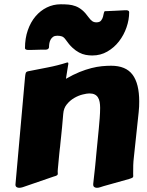

<svg xmlns="http://www.w3.org/2000/svg" viewBox="-20 -852 686 897"><path d="M463.9 17.6Q458.5 19 449.7 22.2Q440.9 25.4 432.6 25.4Q425.8 25.4 420.7 22Q415.5 18.6 415.5 10.3V7.3Q418.5 -19 420.4 -37.4Q422.4 -55.7 424.1 -70.6Q425.8 -85.4 427 -100.3Q428.2 -115.2 430.2 -135Q432.1 -154.8 434.8 -181.9Q437.5 -209 441.4 -249.5Q443.8 -274.4 445.8 -300.3Q447.8 -326.2 447.8 -348.1Q447.8 -362.8 445.6 -375.2Q443.4 -387.7 437.7 -396.7Q432.1 -405.8 422.4 -410.6Q412.6 -415.5 397.5 -415.5Q386.2 -415.5 366.5 -410.6Q346.7 -405.8 327.1 -394.5Q307.6 -383.3 292.5 -365Q277.3 -346.7 275.4 -319.8Q272.5 -283.7 270 -258.1Q267.6 -232.4 265.6 -214.6Q263.7 -196.8 262.5 -185.5Q261.2 -174.3 260.7 -166.5Q260.3 -164.6 259.3 -155.8Q258.3 -147 257.1 -134.8Q255.9 -122.6 254.6 -108.9Q253.4 -95.2 252.2 -83Q251 -70.8 250.2 -62Q249.5 -53.2 249.5 -51.3Q249.5 -47.4 249.8 -44.7Q250 -42 250 -39.6Q250 -35.6 246.3 -33Q242.7 -30.3 230 -26.9L100.6 17.6Q95.2 19.5 86.4 22.5Q77.6 25.4 69.3 25.4Q62.5 25.4 57.4 22Q52.2 18.6 52.2 10.3L96.7 -488.8Q98.1 -504.9 100.3 -511Q102.5 -517.1 111.3 -519Q155.8 -527.8 202.6 -536.9Q249.5 -545.9 293.9 -560.1Q297.9 -560.1 298.6 -558.8Q299.3 -557.6 299.3 -555.2Q299.3 -554.2 299.1 -552.2Q298.8 -550.3 297.6 -543.5Q296.4 -536.6 294.2 -522.7Q292 -508.8 288.1 -483.9Q321.8 -503.4 351.3 -515.4Q380.9 -527.3 407 -533.9Q433.1 -540.5 456.1 -542.7Q479 -544.9 499 -544.9Q567.9 -544.9 599.1 -503.2Q630.4 -461.4 630.4 -377.9Q630.4 -366.2 629.9 -353.8Q629.4 -341.3 627.9 -328.1L605.5 -118.2Q603 -97.7 602.5 -80.3Q602.1 -63 602.1 -40Q602.1 -36.1 602.3 -33.4Q602.5 -30.8 602.5 -28.8Q602.5 -24.4 598.9 -22Q595.2 -19.5 582.5 -15.6ZM394 -771Q403.3 -758.3 411.4 -752.9Q419.4 -747.6 430.2 -747.6Q445.3 -747.6 451.9 -755.6Q458.5 -763.7 461.2 -773.7Q463.9 -783.7 465.3 -791.7Q466.8 -799.8 471.2 -799.8Q472.2 -799.8 479.2 -800Q486.3 -800.3 496.6 -800.8Q506.8 -801.3 519 -801.8Q531.2 -802.2 542 -803Q552.7 -803.7 560.8 -804Q568.8 -804.2 570.8 -804.2Q574.7 -804.2 579.1 -802.2Q583.5 -800.3 583.5 -794.9Q583.5 -759.8 571 -723.9Q558.6 -688 535.9 -658.7Q513.2 -629.4 481.4 -611.1Q449.7 -592.8 411.1 -592.8Q395.5 -592.8 380.1 -595.7Q364.7 -598.6 349.4 -606.7Q334 -614.7 318.4 -629.2Q302.7 -643.6 286.6 -667Q278.3 -678.7 269.3 -681.9Q260.3 -685.1 247.6 -685.1Q235.8 -685.1 228.5 -680.2Q221.2 -675.3 216.8 -667.5Q212.4 -659.7 210.7 -650.1Q209 -640.6 209 -631.3Q209 -627.4 205.1 -623.8Q201.2 -620.1 194.8 -620.1Q179.2 -620.1 169.7 -619.9Q160.2 -619.6 152.1 -619.4Q144 -619.1 135 -618.9Q126 -618.7 111.3 -618.7Q106 -618.7 101.3 -620.6Q96.7 -622.6 96.7 -627Q96.7 -672.9 109.9 -710.7Q123 -748.5 145.8 -775.4Q168.5 -802.2 198.7 -817.1Q229 -832 263.7 -832Q283.2 -832 300 -830.6Q316.9 -829.1 332.8 -823.2Q348.6 -817.4 363.5 -805.2Q378.4 -793 394 -771Z"/></svg>

Font: Carter One
Style: Regular
Weight: 400
Designer: vernon adams
Foundry: vernon adams
Version: Version 1.000